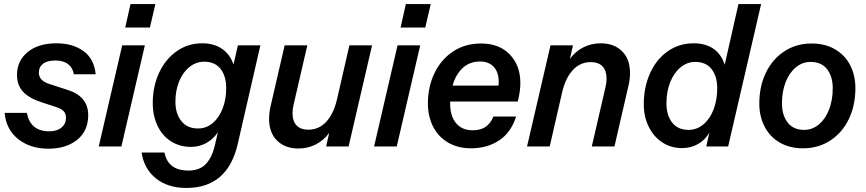

<svg xmlns="http://www.w3.org/2000/svg" viewBox="-20 -724 4282 949"><path d="M3 -166H113Q130 -75 223 -75Q262 -75 284 -93.5Q306 -112 306 -141Q306 -162 295 -174Q284 -186 260 -194L190 -217Q128 -236 96 -268.5Q64 -301 64 -354Q64 -423 116.5 -466.5Q169 -510 260 -510Q339 -510 392 -472Q445 -434 453 -357H345Q340 -389 316.5 -407Q293 -425 254 -425Q214 -425 193 -409Q172 -393 172 -365Q172 -324 227 -308L310 -281Q416 -249 416 -155Q416 -77 361.5 -33Q307 11 219 11Q130 11 70 -36.5Q10 -84 3 -166Z M599 -588 625 -704H748L721 -588ZM584 -500H696L580 0H468Z M1156 -500H1267L1155 -12Q1105 205 901 205Q810 205 751 158Q692 111 680 30H793Q810 119 912 119Q967 119 998 86Q1029 53 1043 -10L1057 -70Q1033 -35 998.5 -16.5Q964 2 924 2Q868 2 825 -25.5Q782 -53 758.5 -102.5Q735 -152 735 -215Q735 -297 766.5 -364.5Q798 -432 853.5 -471Q909 -510 980 -510Q1037 -510 1077 -483Q1117 -456 1134 -405ZM1098 -289Q1098 -347 1070.5 -383Q1043 -419 989 -419Q949 -419 916.5 -393Q884 -367 865.5 -322Q847 -277 847 -221Q847 -163 876 -126Q905 -89 959 -89Q999 -89 1030.5 -115Q1062 -141 1080 -186.5Q1098 -232 1098 -289Z M1707 -500H1819L1703 0H1592L1607 -67Q1580 -30 1540.5 -10Q1501 10 1455 10Q1389 10 1349.5 -29Q1310 -68 1310 -137Q1310 -166 1317 -197L1387 -500H1499L1431 -206Q1426 -187 1426 -164Q1426 -125 1446 -104Q1466 -83 1504 -83Q1556 -83 1592 -121.5Q1628 -160 1645 -230Z M1960 -588 1986 -704H2109L2082 -588ZM1945 -500H2057L1941 0H1829Z M2205 -222V-211Q2205 -150 2234.5 -115Q2264 -80 2316 -80Q2355 -80 2379.5 -96.5Q2404 -113 2419 -148H2531Q2506 -69 2447 -30Q2388 9 2308 9Q2243 9 2194.5 -19.5Q2146 -48 2120.5 -98.5Q2095 -149 2095 -213Q2095 -294 2127 -361.5Q2159 -429 2218.5 -469Q2278 -509 2358 -509Q2448 -509 2500 -454.5Q2552 -400 2552 -314Q2552 -272 2539 -222ZM2217 -301H2444Q2445 -307 2445 -319Q2445 -367 2420.5 -393.5Q2396 -420 2353 -420Q2301 -420 2266.5 -387.5Q2232 -355 2217 -301Z M3094 -363Q3094 -334 3087 -303L3017 0H2905L2973 -294Q2978 -313 2978 -336Q2978 -375 2958 -396Q2938 -417 2900 -417Q2848 -417 2812 -378.5Q2776 -340 2759 -270L2697 0H2585L2701 -500H2812L2797 -433Q2824 -470 2863.5 -490Q2903 -510 2949 -510Q3015 -510 3054.5 -471Q3094 -432 3094 -363Z M3630 -704H3742L3579 0H3471L3486 -68Q3464 -31 3429 -11.5Q3394 8 3352 8Q3296 8 3253 -20.5Q3210 -49 3186 -98.5Q3162 -148 3162 -208Q3162 -294 3193.5 -363Q3225 -432 3281 -471Q3337 -510 3409 -510Q3468 -510 3507 -482.5Q3546 -455 3562 -404ZM3525 -288Q3525 -346 3497.5 -382Q3470 -418 3416 -418Q3376 -418 3343.5 -391Q3311 -364 3292.5 -317.5Q3274 -271 3274 -213Q3274 -155 3302 -118.5Q3330 -82 3384 -82Q3424 -82 3456.5 -109Q3489 -136 3507 -183Q3525 -230 3525 -288Z M3733 -212Q3733 -297 3765.5 -364.5Q3798 -432 3857 -470.5Q3916 -509 3992 -509Q4059 -509 4108 -480Q4157 -451 4182.5 -401Q4208 -351 4208 -288Q4208 -203 4175.5 -135.5Q4143 -68 4084 -29.5Q4025 9 3949 9Q3882 9 3833 -20Q3784 -49 3758.5 -99.5Q3733 -150 3733 -212ZM4096 -288Q4096 -346 4068 -382Q4040 -418 3986 -418Q3946 -418 3913.5 -391Q3881 -364 3863 -317.5Q3845 -271 3845 -213Q3845 -155 3873 -118.5Q3901 -82 3955 -82Q3995 -82 4027.5 -109Q4060 -136 4078 -183Q4096 -230 4096 -288Z"/></svg>

Font: CBA Beacon Sans Bold
Style: Italic
Weight: 700
Italic angle: -13°
Designer: Wei Huang
Foundry: Wei Huang
Version: Version 1.002